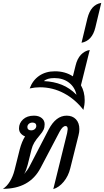

<svg xmlns="http://www.w3.org/2000/svg" viewBox="-44 -1307 723 1333"><path d="M507 -410Q507 -390 501 -367L444 -139Q431 -85 398.5 -45.5Q366 -6 326 6L422 -383Q426 -405 426 -410Q426 -432 411 -432Q391 -432 370 -393L237 -140Q161 4 -24 4Q3 -12 24.5 -47Q46 -82 57 -126L93 -270Q108 -326 130 -360Q112 -367 100 -381Q88 -395 88 -416Q88 -452 116 -478Q144 -504 192 -504Q225 -504 245.5 -487.5Q266 -471 266 -444Q266 -423 258.5 -406.5Q251 -390 232 -368Q207 -339 194 -317Q181 -295 175 -270L148 -162Q139 -127 124 -99Q147 -125 161 -152L294 -408Q344 -504 419 -504Q459 -504 483 -479Q507 -454 507 -410ZM146 -425Q146 -414 153 -408Q160 -402 172 -402Q188 -402 198 -411Q208 -420 208 -433Q208 -444 201 -450Q194 -456 182 -456Q166 -456 156 -447Q146 -438 146 -425Z M518 -715Q544 -669 544 -611Q544 -579 535 -544Q478 -618 400 -659.5Q322 -701 233 -701Q199 -701 162 -693Q183 -750 228.5 -781Q274 -812 337 -812Q409 -812 462 -777L481 -853Q492 -899 517.5 -926.5Q543 -954 579 -960ZM487 -649Q475 -703 434 -734Q393 -765 333 -765Q283 -765 261 -744Q329 -741 385 -718.5Q441 -696 487 -649Z M563 -1180Q575 -1227 598 -1253.5Q621 -1280 659 -1287L618 -1116Q596 -1024 522 -1010Z"/></svg>

Font: Srisakdi
Style: Bold
Weight: 700
Designer: Cadson Demak Co.,Ltd.
Foundry: Cadson Demak Co.,Ltd.
Version: Version 1.000